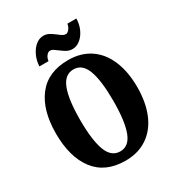

<svg xmlns="http://www.w3.org/2000/svg" viewBox="-218 -1072 1121 1217"><g transform="rotate(-30 342.0 -463.5)"><path d="M45 -359Q45 -530 120.5 -627.5Q196 -725 344 -725Q437 -725 503.5 -680Q570 -635 604.5 -552Q639 -469 639 -358Q639 -247 604.5 -164Q570 -81 503 -35.5Q436 10 343 10Q196 10 120.5 -88.5Q45 -187 45 -359ZM464 -358Q464 -506 436 -581.5Q408 -657 344 -657Q279 -657 250 -581.5Q221 -506 221 -358Q221 -210 249.5 -134Q278 -58 343 -58Q407 -58 435.5 -134Q464 -210 464 -358ZM324 -808Q306 -822 296 -828Q286 -834 275 -834Q260 -834 248 -818Q236 -802 234 -781H167Q169 -823 186 -859Q203 -895 229 -916Q255 -937 285 -937Q307 -937 325.5 -927Q344 -917 367 -899Q383 -886 394 -880Q405 -874 415 -874Q428 -874 441 -890.5Q454 -907 456 -927H522Q521 -884 504.5 -848.5Q488 -813 461.5 -792Q435 -771 406 -771Q383 -771 365 -780.5Q347 -790 324 -808Z"/></g></svg>

Font: Noto Serif CondBlack
Style: Regular
Weight: 900
Width: 3
Designer: Monotype Design Team
Foundry: Monotype Imaging Inc.
Version: Version 1.001